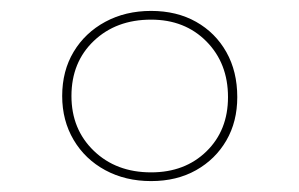

<svg xmlns="http://www.w3.org/2000/svg" viewBox="-20 -536 549 352"><path d="M257 -516Q304 -516 339.5 -496Q375 -476 395 -440.5Q415 -405 415 -358Q415 -313 395 -278.5Q375 -244 339.5 -224Q304 -204 257 -204Q210 -204 173 -224Q136 -244 115 -279.5Q94 -315 94 -360Q94 -406 115 -441Q136 -476 173 -496Q210 -516 257 -516ZM257 -500Q193 -500 152 -461Q111 -422 111 -360Q111 -299 152 -259.5Q193 -220 257 -220Q319 -220 358.5 -258.5Q398 -297 398 -358Q398 -420 358.5 -460Q319 -500 257 -500Z"/></svg>

Font: Poppins Devanagari Thin
Style: Regular
Weight: 100
Designer: Ninad Kale (Devanagari), Jonny Pinhorn (Latin)
Foundry: Indian Type Foundry
Version: 4.005